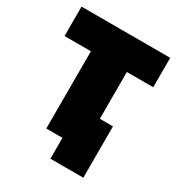

<svg xmlns="http://www.w3.org/2000/svg" viewBox="-195 -827 1012 1091"><g transform="rotate(30 311.0 -281.5)"><path d="M193 0H299V137H515V-200H429V-507H602V-700H20V-507H193Z"/></g></svg>

Font: Chess Sans Black
Style: Regular
Weight: 900
Designer: Wolf Bōese
Foundry: Wolf Bōese
Version: Version 7.223;Glyphs 3.3 (3306)